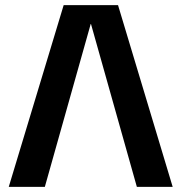

<svg xmlns="http://www.w3.org/2000/svg" viewBox="-20 -725 704 745"><path d="M227 -705H438L650 0H511L333 -632H332L154 0H14Z"/></svg>

Font: TikTok Sans 24pt SemiBold
Style: Regular
Weight: 600
Version: Version 4.000